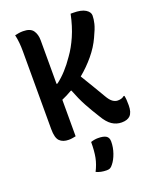

<svg xmlns="http://www.w3.org/2000/svg" viewBox="-174 -809 948 1171"><g transform="rotate(-20 300.0 -223.5)"><path d="M68 -702Q82 -705 94 -707Q106 -709 121 -709Q168 -709 186 -684Q204 -659 204 -620V-337H210Q273 -384 330 -468Q362 -512 388.5 -572.5Q415 -633 431 -710H447Q500 -710 526.5 -693.5Q553 -677 553 -654Q553 -631 546 -602Q539 -573 515 -523Q491 -470 449.5 -420Q408 -370 358 -329Q383 -288 407.5 -247Q432 -206 456 -165Q472 -137 488 -125.5Q504 -114 521 -114Q548 -114 562 -127H568Q571 -113 572 -99Q573 -85 573 -64Q573 -18 553 2Q535 20 498 20Q464 20 435.5 1Q407 -18 381 -63Q350 -112 324.5 -159Q299 -206 275 -268H271Q237 -248 204 -234V3Q192 5 182 7Q172 9 158 9Q120 9 99.5 -11.5Q79 -32 79 -89V-593Q79 -622 76.5 -649.5Q74 -677 68 -702ZM281 68Q305 60 328 60Q363 60 380 70.5Q397 81 397 107Q397 145 384 182Q371 219 352 242Q342 255 333.5 259Q325 263 312 263Q274 263 244 249Q265 208 273 167.5Q281 127 281 68Z"/></g></svg>

Font: Recursive Mn Csl St SmB
Style: Regular
Weight: 600
Monospace: yes
Version: Version 1.079;hotconv 1.0.112;makeotfexe 2.5.65598; ttfautoh